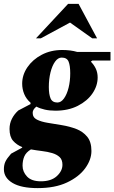

<svg xmlns="http://www.w3.org/2000/svg" viewBox="-41 -727 588 987"><path d="M153 240Q68 240 23.5 213.5Q-21 187 -21 143Q-21 121 -13.5 104.5Q-6 88 16 63L73 32V29Q45 18 26.5 -3Q8 -24 8 -64Q8 -92 20 -116Q32 -140 53 -159L116 -192V-199Q94 -218 83.5 -243.5Q73 -269 73 -297Q73 -342 100 -381.5Q127 -421 173.5 -445.5Q220 -470 279 -470Q322 -470 356 -460H527V-416H434L426 -410Q443 -393 452 -373Q461 -353 461 -329Q461 -286 434.5 -247Q408 -208 359 -183Q310 -158 244 -158Q214 -158 189.5 -163.5Q165 -169 146 -179Q127 -164 127 -147Q127 -123 149 -112Q171 -101 205 -95.5Q239 -90 278 -83.5Q317 -77 351 -64Q385 -51 407 -24.5Q429 2 429 49Q429 94 397 138Q365 182 303.5 211Q242 240 153 240ZM254 -200Q273 -200 288 -221Q303 -242 311.5 -276Q320 -310 320 -350Q320 -390 311.5 -410.5Q303 -431 276 -431Q257 -431 242 -410Q227 -389 218.5 -354.5Q210 -320 210 -280Q210 -242 219 -221Q228 -200 254 -200ZM75 125Q75 156 98 180.5Q121 205 169 205Q222 205 251 178.5Q280 152 280 120Q280 94 265.5 80.5Q251 67 227.5 60Q204 53 175 49.5Q146 46 118 41Q93 56 84 77Q75 98 75 125ZM144 -530 309 -707H363L458 -530H433L319 -611L169 -530Z"/></svg>

Font: Spectral ExtraBold
Style: Italic
Weight: 800
Italic angle: -10°
Designer: Jean-Baptiste Levee
Foundry: Production Type
Version: Version 2.001